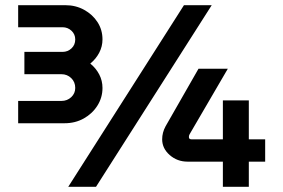

<svg xmlns="http://www.w3.org/2000/svg" viewBox="-20 -720 1092 740"><path d="M50 -245V-331H217Q239 -331 254.5 -345.5Q270 -360 270 -381Q270 -404 254.5 -419Q239 -434 217 -434H74V-520H221Q241 -520 255.5 -533.5Q270 -547 270 -568Q270 -588 255.5 -601.5Q241 -615 221 -615H50V-700H232Q272 -700 304.5 -682Q337 -664 356 -634.5Q375 -605 375 -568Q375 -541 362.5 -517Q350 -493 328 -475Q350 -457 362.5 -433Q375 -409 375 -381Q375 -344 355.5 -313Q336 -282 303 -263.5Q270 -245 229 -245ZM243 0 689 -700H796L350 0ZM839 0V-97H703Q663 -97 634 -122.5Q605 -148 605 -183Q605 -209 618 -233L745 -455H858L711 -203Q708 -198 708 -192Q708 -183 718 -183H839V-333H939V-183H1002V-97H939V0Z"/></svg>

Font: MuseoModerno SemiBold
Style: Regular
Weight: 600
Designer: Pablo Cosgaya, Héctor Gatti, Marcela Romero, and the Authors of The MuseoModerno Project.
Foundry: Omnibus-Type Team
Version: Version 1.001